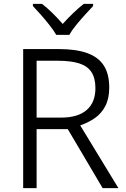

<svg xmlns="http://www.w3.org/2000/svg" viewBox="-20 -966 647 986"><path d="M283 -714Q370 -714 427.5 -693.5Q485 -673 513 -629.5Q541 -586 541 -516Q541 -460 521 -421.5Q501 -383 467 -359.5Q433 -336 392 -322L588 0H507L328 -303H168V0H99V-714ZM278 -654H168V-362H293Q380 -362 425 -401Q470 -440 470 -513Q470 -565 449.5 -596Q429 -627 386.5 -640.5Q344 -654 278 -654ZM269 -787Q256 -809 235 -836Q214 -863 190.5 -889.5Q167 -916 149 -935V-946H196Q223 -925 250.5 -898Q278 -871 302 -843Q327 -871 355 -898Q383 -925 410 -946H458V-935Q440 -916 416 -889.5Q392 -863 370 -836Q348 -809 336 -787Z"/></svg>

Font: Noto Sans Oriya Light
Style: Regular
Weight: 300
Version: Version 2.003